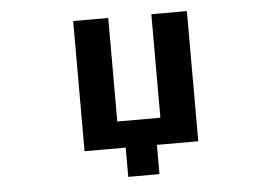

<svg xmlns="http://www.w3.org/2000/svg" viewBox="-48 -587 1096 772"><g transform="rotate(-5 500.0 -201.0)"><path d="M732.4 -523.4V2H565.4V120.1H439.5V2H273.4V-523.4H415V-105.5H588.9V-523.4Z"/></g></svg>

Font: Gen Shin Gothic Monospace Bold
Style: Bold
Weight: 700
Designer: [Source Han Sans]
Ryoko NISHIZUKA  (kana & ideographs); Paul D. Hunt (Latin, Greek & Cyrillic); Wenlong ZHANG  (bopomofo
Version: Version 1.002.20150607